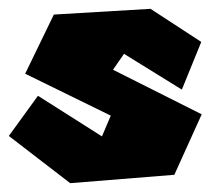

<svg xmlns="http://www.w3.org/2000/svg" viewBox="-34 -432 496 435"><path d="M378 -229 422 -337 307 -412 88 -399 23 -265 217 -170 197 -123 52 -215 -14 -124 125 -17 361 -36 423 -173 222 -274 247 -310Z"/></svg>

Font: Super Mario
Style: Regular
Weight: 400
Version: Version 1.0